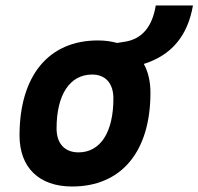

<svg xmlns="http://www.w3.org/2000/svg" viewBox="-20 -676 729 706"><path d="M245.1 9.8C426.3 9.8 533.2 -118.2 533.2 -335C533.2 -376.5 524.9 -411.6 508.8 -440.9C609.9 -472.7 669.9 -543 689.5 -655.8H552.7C540 -578.1 502.9 -532.7 439 -522.5L410.6 -518.1C389.2 -523.9 365.7 -527.3 339.8 -527.3C158.7 -527.3 51.8 -397.5 51.8 -177.7C51.8 -60.1 123.5 9.8 245.1 9.8ZM268.6 -115.7C217.8 -115.7 188 -148.4 188 -203.6C188 -328.1 236.8 -401.9 318.8 -401.9C368.2 -401.9 397 -369.1 397 -314C397 -189.5 349.1 -115.7 268.6 -115.7Z"/></svg>

Font: Cascadia Code NF
Style: Bold Italic
Weight: 700
Italic angle: -10°
Monospace: yes
Designer: Aaron Bell
Foundry: Saja Typeworks
Version: Version 2404.023